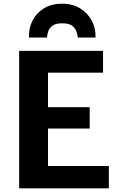

<svg xmlns="http://www.w3.org/2000/svg" viewBox="-20 -1018 645 1038"><path d="M83.5 0V-743H537V-625H239.5V-438.5H465V-323H239.5V-120.5H568.5V0ZM316.5 -998Q373 -998 414 -972.2Q455 -946.5 476.8 -905Q498.5 -863.5 496.5 -815H401Q399.5 -824.5 394.8 -843Q390 -861.5 372.8 -876.8Q355.5 -892 317 -892Q277.5 -892 260.5 -876.8Q243.5 -861.5 239 -843Q234.5 -824.5 234 -815H136.5Q134.5 -863.5 155 -905Q175.5 -946.5 216.2 -972.2Q257 -998 316.5 -998Z"/></svg>

Font: Merriweather Sans
Style: Bold
Weight: 700
Designer: Eben Sorkin
Foundry: Eben Sorkin
Version: Version 1.008; ttfautohint (v1.7.19-72a1) -l 8 -r 50 -G 200 